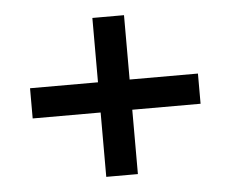

<svg xmlns="http://www.w3.org/2000/svg" viewBox="-40 -556 639 532"><g transform="rotate(-5 279.5 -290.0)"><path d="M235 -69V-511H323V-69ZM46 -248V-332H513V-248Z"/></g></svg>

Font: DM Sans 16pt Medium
Style: Regular
Weight: 500
Version: Version 4.004;gftools[0.9.30]